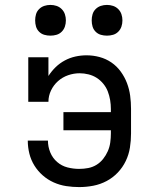

<svg xmlns="http://www.w3.org/2000/svg" viewBox="-20 -753 640 781"><path d="M302 8Q276 8 249.5 4Q223 0 198.5 -11Q174 -22 154 -39.5Q134 -57 120 -79.5Q106 -102 99.5 -128Q93 -154 93 -181H175Q175 -156 184.5 -133Q194 -110 212.5 -94Q231 -78 254.5 -72Q278 -66 302 -66Q321 -66 339 -69.5Q357 -73 372.5 -82.5Q388 -92 399.5 -106.5Q411 -121 418.5 -138Q426 -155 428.5 -173.5Q431 -192 431 -210V-223H238V-297H431V-310Q431 -328 428 -346Q425 -364 418.5 -381Q412 -398 400 -412.5Q388 -427 373 -436.5Q358 -446 340 -450.5Q322 -455 304 -455Q280 -455 257 -447Q234 -439 216 -423Q198 -407 187.5 -385Q177 -363 177 -339H95V-520H177V-444Q190 -464 206.5 -480Q223 -496 243.5 -507Q264 -518 286.5 -523Q309 -528 332 -528Q359 -528 385 -521Q411 -514 433 -499Q455 -484 471 -462Q487 -440 496.5 -415Q506 -390 509.5 -363.5Q513 -337 513 -310V-210Q513 -181 508.5 -152.5Q504 -124 491.5 -98Q479 -72 459 -51Q439 -30 413.5 -16.5Q388 -3 359.5 2.5Q331 8 302 8ZM415 -608Q402 -608 390 -611.5Q378 -615 369 -624Q360 -633 356.5 -645Q353 -657 353 -670Q353 -683 356.5 -695Q360 -707 369 -716Q378 -725 390 -729Q402 -733 415 -733Q428 -733 440 -729Q452 -725 461 -716Q470 -707 474 -695Q478 -683 478 -670Q478 -657 474 -645Q470 -633 461 -624Q452 -615 440 -611.5Q428 -608 415 -608ZM185 -608Q172 -608 160 -611.5Q148 -615 139 -624Q130 -633 126.5 -645Q123 -657 123 -670Q123 -683 126.5 -695Q130 -707 139 -716Q148 -725 160 -729Q172 -733 185 -733Q198 -733 210 -729Q222 -725 231 -716Q240 -707 244 -695Q248 -683 248 -670Q248 -657 244 -645Q240 -633 231 -624Q222 -615 210 -611.5Q198 -608 185 -608Z"/></svg>

Font: Iosevka Plex Etoile
Style: Regular
Weight: 400
Designer: Belleve Invis
Foundry: Belleve Invis
Version: Version 25.1.1; ttfautohint (v1.8.4)